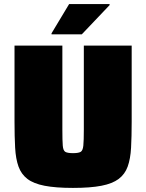

<svg xmlns="http://www.w3.org/2000/svg" viewBox="-20 -911 715 939"><path d="M337 8Q252 8 198 -2.5Q144 -13 114 -36Q84 -59 70.5 -96.5Q57 -134 54 -188.5Q51 -243 51 -316V-688H285V-278Q285 -223 287 -198.5Q289 -174 300 -168Q311 -162 337 -162Q363 -162 374 -168Q385 -174 387.5 -198.5Q390 -223 390 -278V-688H624V-316Q624 -243 621 -188.5Q618 -134 604.5 -96.5Q591 -59 560.5 -36Q530 -13 476 -2.5Q422 8 337 8ZM232 -743V-748L318 -891H516V-886L380 -743Z"/></svg>

Font: Saira Black
Style: Regular
Weight: 900
Designer: Hector Gatti with collaboration of the Omnibus-Type team
Foundry: Omnibus-Type
Version: Version 1.100; ttfautohint (v1.8.3)